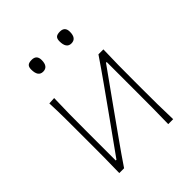

<svg xmlns="http://www.w3.org/2000/svg" viewBox="-196 -836 961 961"><g transform="rotate(-45 284.0 -355.5)"><path d="M94 0Q95.5 -56.5 95.8 -108.5Q96 -160.5 96 -221V-271Q96 -332 95.8 -385Q95.5 -438 93 -494L129 -496Q127 -439.5 126.5 -385.8Q126 -332 126 -271V-57H131L268 -248.5Q311.5 -309.5 355.5 -371.5Q399.5 -433.5 440.5 -494H475.5Q473.5 -438 473 -385Q472.5 -332 472.5 -271V-221Q472.5 -160.5 473 -108.5Q473.5 -56.5 475.5 0H440.5Q442 -56.5 442.2 -108.5Q442.5 -160.5 442.5 -221V-437.5H437.5L301.5 -247Q257.5 -185 213.5 -123.2Q169.5 -61.5 128 0ZM383.5 -628Q348.5 -628 348.5 -678Q348.5 -696 356.8 -703.5Q365 -711 384.5 -711Q419.5 -711 419.5 -675Q419.5 -628 383.5 -628ZM183.5 -628Q148.5 -628 148.5 -678Q148.5 -696 156.8 -703.5Q165 -711 184.5 -711Q219.5 -711 219.5 -675Q219.5 -628 183.5 -628Z"/></g></svg>

Font: Commissioner Flair Thin
Style: Regular
Weight: 100
Designer: Kostas Bartsokas
Foundry: Kostas Bartsokas
Version: Version 1.000; ttfautohint (v1.8.3)